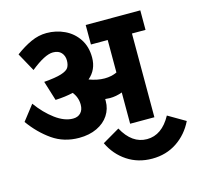

<svg xmlns="http://www.w3.org/2000/svg" viewBox="-129 -829 1253 1216"><g transform="rotate(-15 497.0 -221.0)"><path d="M0 0ZM891 -549H802V0H643V-205Q602 -190 562 -190Q551 -190 531 -192V-178Q531 -128 504 -86.5Q477 -45 426.5 -21Q376 3 309 3Q210 3 134.5 -49.5Q59 -102 0 -184L77 -283Q127 -214 187 -169.5Q247 -125 303 -125Q335 -125 353.5 -144.5Q372 -164 372 -198Q372 -246 342 -283Q293 -271 226 -268L186 -397Q262 -403 300 -415Q338 -427 349 -445Q360 -463 360 -491Q360 -522 341.5 -542.5Q323 -563 287 -563Q234 -563 140 -487L74 -607Q126 -646 176.5 -669Q227 -692 279 -692Q342 -692 397 -666Q452 -640 485.5 -589.5Q519 -539 519 -468Q519 -388 461 -339Q514 -319 562 -319Q607 -319 643 -336V-549H533V-677H891ZM450 76 563 10Q624 122 722 122Q820 122 881 10L994 76Q955 156 884.5 203Q814 250 722 250Q630 250 559 203Q488 156 450 76Z"/></g></svg>

Font: Martel Sans Black
Style: Regular
Weight: 900
Designer: Dan Reynolds and Mathieu Réguer
Foundry: Dan Reynolds and Mathieu Réguer
Version: Version 1.002; ttfautohint (v1.1) -l 5 -r 5 -G 72 -x 0 -D la